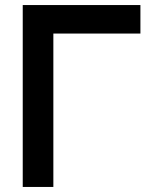

<svg xmlns="http://www.w3.org/2000/svg" viewBox="-20 -740 586 760"><path d="M70 0V-720H535.8V-607.2H191.2V0Z"/></svg>

Font: Vela Sans GX ExtLt
Style: Regular
Weight: 200
Designer: Principal design: Mikhail Sharanda - project Manrope.
Design modification: Ravid Balaliev
Foundry: Mikhail Sharanda
Version: Version 1.001